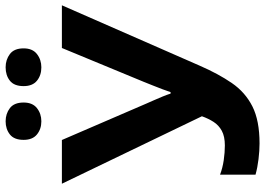

<svg xmlns="http://www.w3.org/2000/svg" viewBox="-154 -806 970 703"><g transform="rotate(-90 331.5 -455.0)"><path d="M663.1 -713.9 441.9 -209Q412.1 -140.6 378.4 -91.6Q344.7 -42.5 293 -16.4Q241.2 9.8 157.2 9.8Q130.9 9.8 100.1 6.1Q69.3 2.4 43 -4.9V-134.8Q67.4 -125.5 95.9 -121.3Q124.5 -117.2 149.9 -117.2Q183.1 -117.2 203.6 -128.4Q224.1 -139.6 236.3 -158.7Q248.5 -177.7 256.8 -201.2L9.8 -713.9H169.9L303.2 -404.8Q307.6 -395 314.7 -378.7Q321.8 -362.3 328.9 -345.5Q335.9 -328.6 339.8 -315.9H345.2Q349.1 -328.1 355.7 -345.5Q362.3 -362.8 369.6 -381.1Q377 -399.4 382.8 -414.1L506.8 -713.9ZM170.4 -854Q170.4 -888.7 190.2 -904.3Q210 -919.9 238.3 -919.9Q266.1 -919.9 286.6 -904.3Q307.1 -888.7 307.1 -854Q307.1 -821.3 286.6 -805.2Q266.1 -789.1 238.3 -789.1Q210 -789.1 190.2 -805.2Q170.4 -821.3 170.4 -854ZM367.2 -854Q367.2 -888.7 387 -904.3Q406.7 -919.9 436 -919.9Q463.9 -919.9 484.6 -904.3Q505.4 -888.7 505.4 -854Q505.4 -821.3 484.6 -805.2Q463.9 -789.1 436 -789.1Q406.7 -789.1 387 -805.2Q367.2 -821.3 367.2 -854Z"/></g></svg>

Font: Wonky
Style: Regular
Weight: 400
Designer: Monotype Design Team
Foundry: Monotype Imaging Inc.
Version: Version 3.000